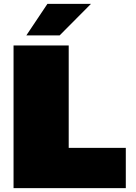

<svg xmlns="http://www.w3.org/2000/svg" viewBox="-20 -972 703 992"><path d="M116 -789 225 -952H450L288 -789ZM50 0V-737H335V-208H630V0Z"/></svg>

Font: Tomorrow ExtraBold
Style: Regular
Weight: 800
Designer: Tony de Marco, Monica Rizzolli
Foundry: Just in Type
Version: Version 2.002